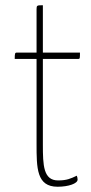

<svg xmlns="http://www.w3.org/2000/svg" viewBox="-20 -700 345 730"><path d="M119 -476V-153C119 -61 119 10 199 10C240 10 275 -2 275 -17C275 -22 274 -27 272 -32C249 -21 234 -14 201 -14C145 -14 143 -71 143 -150V-476H278C284 -476 284 -479 284 -500H143V-680C121 -680 119 -680 119 -665V-500H44C37 -500 36 -497 36 -476Z"/></svg>

Font: Yanone Kaffeesatz Extra Light
Style: Regular
Weight: 200
Designer: Yanone (Cyrillic: Daniel Pouzeot & Huerta Tipografica)
Foundry: Yanone
Version: Version 1.100;PS 001.100;hotconv 1.0.70;makeotf.lib2.5.58329